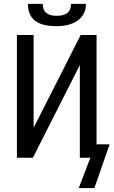

<svg xmlns="http://www.w3.org/2000/svg" viewBox="-20 -820 590 998"><path d="M426.8 -799.8H349.1C349.1 -790.7 347.9 -782.3 345.5 -774.7C343 -767 338.9 -760.5 333 -755.1C327.1 -749.8 319.5 -745.5 310.1 -742.4C300.6 -739.3 288.9 -737.8 274.9 -737.8C261.2 -737.8 249.8 -739.3 240.5 -742.4C231.2 -745.5 223.7 -749.8 218 -755.1C212.3 -760.5 208.3 -767 205.8 -774.7C203.4 -782.3 202.1 -790.7 202.1 -799.8H125C125 -762 136.8 -733.3 160.4 -713.6C184 -693.9 221.8 -684.1 273.9 -684.1C296.4 -684.1 317 -686.5 335.7 -691.4C354.4 -696.3 370.5 -703.6 384 -713.4C397.5 -723.1 408 -735.2 415.5 -749.5C423 -763.8 426.8 -780.6 426.8 -799.8ZM481.9 -69.8V-638.2H399.4L154.8 -155.8V-638.2H67.9V0H150.9L395 -481.9V0H449.7L389.2 157.7H470.7L549.8 -69.8Z"/></svg>

Font: CodeNewRoman Nerd Font Mono
Style: Regular
Weight: 400
Monospace: yes
Designer: Sam Radian
Foundry: Code New Roman
Version: Version 2.00 November 29, 2014;Nerd Fonts 3.2.1